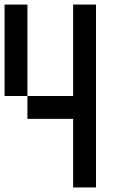

<svg xmlns="http://www.w3.org/2000/svg" viewBox="-20 -920 540 840"><path d="M400 -100H300V-400H100V-500H300V-900H400ZM0 -500V-900H100V-500Z"/></svg>

Font: GalmuriMono9 Regular
Style: Regular
Weight: 400
Designer: Lee Minseo (quiple)
Version: Version 2.399;hotconv 1.1.1;makeotfexe 2.6.0 DEVELOPMENT